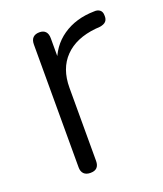

<svg xmlns="http://www.w3.org/2000/svg" viewBox="-101 -564 544 639"><g transform="rotate(-20 171.0 -244.5)"><path d="M111 6Q96 6 88 -2Q80 -10 80 -25V-460Q80 -476 88 -484Q96 -492 111 -492Q125 -492 132.5 -484Q140 -476 140 -460V-371H130Q148 -430 194.5 -462Q241 -494 306 -495Q318 -496 326 -490Q334 -484 334 -471Q335 -457 328 -449.5Q321 -442 305 -440L291 -439Q220 -432 181 -392Q142 -352 142 -284V-25Q142 -10 134.5 -2Q127 6 111 6Z"/></g></svg>

Font: Nunito ExtraLight Light
Style: Regular
Weight: 300
Version: Version 3.602